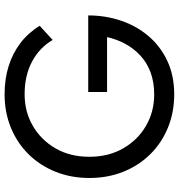

<svg xmlns="http://www.w3.org/2000/svg" viewBox="8 -758 760 815"><g transform="rotate(-90 387.5 -350.0)"><path d="M405 -355H730Q730 -282 708 -216.5Q686 -151 643 -100Q600 -49 537.5 -19.5Q475 10 395 10Q319 10 254 -16.5Q189 -43 141 -91.5Q93 -140 66.5 -206Q40 -272 40 -350Q40 -428 66.5 -494Q93 -560 141 -608.5Q189 -657 254 -683.5Q319 -710 395 -710Q460 -710 514.5 -693Q569 -676 612.5 -643Q656 -610 686 -561L626 -506Q593 -562 534 -593.5Q475 -625 395 -625Q321 -625 261 -590Q201 -555 165.5 -493.5Q130 -432 130 -350Q130 -269 165.5 -207Q201 -145 261 -110Q321 -75 395 -75Q447 -75 488.5 -90.5Q530 -106 560 -134Q590 -162 609.5 -198Q629 -234 638 -275H405Z"/></g></svg>

Font: Jost
Style: Regular
Weight: 400
Version: Version 3.710